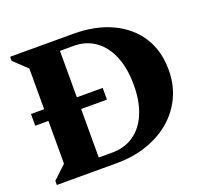

<svg xmlns="http://www.w3.org/2000/svg" viewBox="-120 -830 1032 971"><g transform="rotate(-20 396.5 -345.0)"><path d="M207 0V-58H346Q414 -58 463.5 -92.5Q513 -127 539.5 -191Q566 -255 566 -342Q566 -432 539.5 -496.5Q513 -561 464 -596.5Q415 -632 348 -632H207V-690H367Q486 -690 574 -648.5Q662 -607 710 -532Q758 -457 758 -354Q758 -276 728 -211Q698 -146 643.5 -99Q589 -52 514 -26Q439 0 349 0ZM27 0V-22L98 -89V-601L27 -668V-690H274V0ZM27 -319V-382H413V-319Z"/></g></svg>

Font: Platypi Light
Style: Bold
Weight: 700
Version: Version 1.200